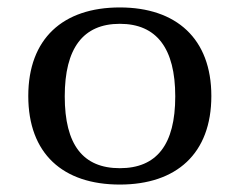

<svg xmlns="http://www.w3.org/2000/svg" viewBox="-20 -486 645 516"><path d="M302 10C454 10 548 -73 548 -228C548 -382 454 -466 302 -466C149 -466 56 -382 56 -228C56 -73 149 10 302 10ZM302 -34C203 -34 154 -97 154 -227C154 -356 203 -422 302 -422C401 -422 451 -356 451 -227C451 -97 401 -34 302 -34Z"/></svg>

Font: Noto Serif Thai Medium
Style: Regular
Weight: 500
Designer: Monotype Design Team
Foundry: Monotype Imaging Inc.
Version: Version 1.901;PS 001.901;hotconv 1.0.88;makeotf.lib2.5.64775